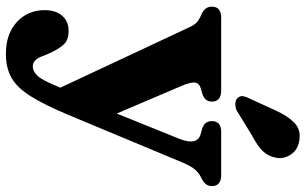

<svg xmlns="http://www.w3.org/2000/svg" viewBox="-208 -570 1012 635"><g transform="rotate(90 297.5 -252.0)"><path d="M268.5 56 269.5 54 69.5 -373Q60 -393.5 49.5 -400.8Q39 -408 22.5 -415Q1.5 -426 1.5 -447Q1.5 -478 38 -478H279Q315.5 -478 315.5 -447Q315.5 -423.5 289 -415.5L273 -411Q255 -406 252.8 -391.5Q250.5 -377 264 -346L355 -132.5L438.5 -339.5Q462 -398.5 423.5 -410L405.5 -415Q380 -423 380 -447Q380 -478 416 -478H558.5Q595 -478 595 -447Q595 -437.5 590 -429.5Q585 -421.5 573 -415Q554 -406.5 541.5 -392.8Q529 -379 516.5 -349L359 28.5Q326 107 297.8 152Q269.5 197 236.8 215.5Q204 234 158.5 234Q91 234 52 197.5Q13 161 13 106Q13 69.5 31.5 48Q50 26.5 81.5 26.5Q113 26.5 128.5 44.8Q144 63 156.5 91.5L165 112.5Q176.5 145 199 145Q216 145 231 128.5Q246 112 268.5 56ZM345.5 -659.5Q363 -698 385.5 -720Q408 -742 443.5 -736.5Q474.5 -732 490 -709.2Q505.5 -686.5 501.5 -661Q497 -634.5 479.8 -616.2Q462.5 -598 428.5 -580.5L344.5 -529Q333.5 -524.5 322.2 -524.8Q311 -525 304 -532Q296 -540 297.5 -549.8Q299 -559.5 304.5 -570Z"/></g></svg>

Font: Fraunces 9pt S050
Style: Bold
Weight: 700
Version: Version 1.000; ttfautohint (v1.8.3)